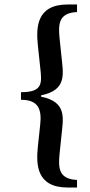

<svg xmlns="http://www.w3.org/2000/svg" viewBox="-20 -712 405 860"><path d="M74 -265C151 -265 168 -224 160 -153L150 -59C141 24 142 128 284 128H325V94C244 90 240 43 247 -25L255 -102C263 -182 282 -255 164 -279V-285C282 -309 263 -382 255 -462L247 -539C240 -607 244 -654 325 -658V-692H284C142 -692 141 -588 150 -505L160 -411C168 -340 173 -299 74 -299Z"/></svg>

Font: Heuristica
Style: Bold
Weight: 700
Version: Version 1.0.1